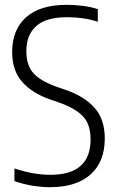

<svg xmlns="http://www.w3.org/2000/svg" viewBox="-20 -769 486 798"><path d="M188 9Q154.5 9 115.2 2.8Q76 -3.5 40 -16.5V-69Q118 -42.5 189.5 -42.5Q356.5 -42.5 356.5 -189.5Q356.5 -251.5 325.2 -285.2Q294 -319 221 -344.5L190 -355Q113.5 -381.5 72 -428.8Q30.5 -476 30.5 -553Q30.5 -645 88.2 -697Q146 -749 258 -749Q289.5 -749 324.8 -744.5Q360 -740 386.5 -731V-678.5Q354.5 -689 323 -693.2Q291.5 -697.5 259 -697.5Q172 -697.5 130.8 -660.8Q89.5 -624 89.5 -557Q89.5 -497.5 119.2 -464.5Q149 -431.5 219 -407L250 -396.5Q330.5 -369 373 -321Q415.5 -273 415.5 -193.5Q415.5 -96.5 356.2 -43.8Q297 9 188 9Z"/></svg>

Font: Encode Sans Condensed Condensed Light
Style: Regular
Weight: 300
Width: 3
Designer: Multiple Designers
Foundry: Impallari Type
Version: Version 3.000; ttfautohint (v1.8.3) -l 8 -r 50 -G 200 -x 14 